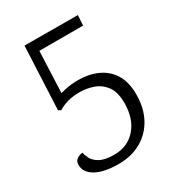

<svg xmlns="http://www.w3.org/2000/svg" viewBox="-156 -700 725 803"><g transform="rotate(-30 206.5 -298.0)"><path d="M87 -611 344 -610 341 -561H107L131 -589L121 -347H80Q111 -360 142.5 -367Q174 -374 209 -374Q260 -374 301 -355.5Q342 -337 366 -299Q390 -261 390 -201Q390 -136 364 -87.5Q338 -39 291 -12Q244 15 181 15Q111 15 72 -7Q33 -29 33 -65Q33 -81 41 -88.5Q49 -96 59 -99Q69 -102 73 -102Q75 -89 84 -71.5Q93 -54 116.5 -41Q140 -28 185 -28Q250 -28 289.5 -73.5Q329 -119 329 -194Q329 -248 307.5 -276.5Q286 -305 254 -316Q222 -327 190 -327Q155 -327 130.5 -320Q106 -313 85 -300L73 -307Z"/></g></svg>

Font: Karma Variable Light
Style: Regular
Weight: 300
Designer: Joana Correia
Foundry: Indian Type Foundry
Version: Version 3.000